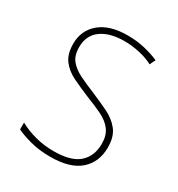

<svg xmlns="http://www.w3.org/2000/svg" viewBox="-137 -630 679 731"><g transform="rotate(30 202.0 -264.0)"><path d="M362 -130Q362 -66 319 -28Q276 10 189 10Q141 10 101.5 -0.5Q62 -11 38 -23V-53Q71 -35 109.5 -25Q148 -15 189 -15Q266 -15 300.5 -46Q335 -77 335 -131Q335 -168 317.5 -191Q300 -214 269 -229Q238 -244 199 -259Q158 -276 124 -292.5Q90 -309 70 -335.5Q50 -362 50 -407Q50 -466 93 -502Q136 -538 215 -538Q255 -538 290.5 -529.5Q326 -521 353 -509L341 -484Q318 -497 283.5 -505Q249 -513 215 -513Q151 -513 113.5 -486Q76 -459 76 -407Q76 -370 93.5 -349Q111 -328 140.5 -313.5Q170 -299 207 -284Q247 -267 282.5 -250Q318 -233 340 -205.5Q362 -178 362 -130Z"/></g></svg>

Font: Noto Sans Gurmukhi UI SemiCondensed Thin
Style: Regular
Weight: 100
Width: 4
Designer: Jelle Bosma - Monotype Design Team
Foundry: Monotype Imaging Inc.
Version: Version 2.004; ttfautohint (v1.8.4.7-5d5b)